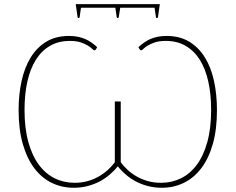

<svg xmlns="http://www.w3.org/2000/svg" viewBox="-20 -880 1114 908"><path d="M634.5 -657Q647 -668.5 660.8 -678.2Q674.5 -688 690.2 -695Q706 -702 725 -706Q744 -710 767.5 -710Q830 -710 875 -682.8Q920 -655.5 949.2 -608Q978.5 -560.5 992.2 -496.5Q1006 -432.5 1006 -359Q1006 -268 986.5 -199.2Q967 -130.5 932 -84.5Q897 -38.5 849.2 -15.2Q801.5 8 745 8Q712 8 682 0.5Q652 -7 625.5 -20.5Q599 -34 576.8 -52.8Q554.5 -71.5 537 -93.5Q519.5 -71.5 497.2 -52.8Q475 -34 448.5 -20.5Q422 -7 392 0.5Q362 8 329 8Q272.5 8 224.8 -15.2Q177 -38.5 142.2 -84.5Q107.5 -130.5 87.8 -199.2Q68 -268 68 -359Q68 -432.5 82 -496.5Q96 -560.5 125 -608Q154 -655.5 199 -682.8Q244 -710 306.5 -710Q330 -710 349 -706Q368 -702 384 -695Q400 -688 413.5 -678.2Q427 -668.5 439.5 -657L433.5 -646Q430.5 -642 426.5 -642Q422.5 -642 415.8 -649Q409 -656 395.8 -664.2Q382.5 -672.5 362 -679.5Q341.5 -686.5 310 -686.5Q256.5 -686.5 216.5 -663.2Q176.5 -640 149.8 -597.5Q123 -555 109.5 -494.8Q96 -434.5 96 -360.5Q96 -273.5 114 -208.5Q132 -143.5 163.8 -100.8Q195.5 -58 238.8 -36.8Q282 -15.5 333 -15.5Q365 -15.5 393.2 -23.2Q421.5 -31 445.5 -44.5Q469.5 -58 489 -75.5Q508.5 -93 523 -112.5V-400H551V-113Q565 -93.5 584.5 -75.8Q604 -58 628.2 -44.5Q652.5 -31 680.8 -23.2Q709 -15.5 741.5 -15.5Q792.5 -15.5 835.8 -36.8Q879 -58 910.8 -100.8Q942.5 -143.5 960.5 -208.5Q978.5 -273.5 978.5 -360.5Q978.5 -434.5 965 -494.8Q951.5 -555 924.8 -597.5Q898 -640 857.8 -663.2Q817.5 -686.5 764.5 -686.5Q733 -686.5 712.2 -679.5Q691.5 -672.5 678.2 -664.2Q665 -656 658.2 -649Q651.5 -642 648 -642Q644 -642 641 -646ZM735.5 -860.5Q735.5 -858 735.5 -856.5Q735.5 -855 734.5 -851L727 -798.5Q726 -794.5 722 -794.5Q718 -794.5 717.5 -798.5L711 -843.5H548.5L541.5 -798.5Q540.5 -794.5 536.8 -794.5Q533 -794.5 532 -798.5L525.5 -843.5H363L356.5 -798.5Q355.5 -794.5 351.5 -794.5Q347.5 -794.5 347 -798.5L339.5 -851Q338.5 -855 338.5 -856.5Q338.5 -858 338.5 -860.5Z"/></svg>

Font: Lato 2
Style: Regular
Weight: 200
Designer: Lukasz Dziedzic with Adam Twardoch and Botio Nikoltchev
Foundry: tyPoland Lukasz Dziedzic
Version: Version 2.015; 2015-08-06; http://www.latofonts.com/